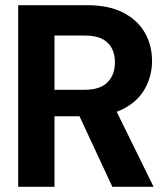

<svg xmlns="http://www.w3.org/2000/svg" viewBox="-20 -720 634 740"><path d="M50 0V-700H316Q400 -700 455.5 -671Q511 -642 538.5 -593.5Q566 -545 566 -485Q566 -429 539.5 -380Q513 -331 457.5 -301.5Q402 -272 314 -272H190V0ZM413 0 270 -307H421L572 0ZM190 -374H307Q366 -374 394.5 -403Q423 -432 423 -480Q423 -527 395 -555Q367 -583 307 -583H190Z"/></svg>

Font: DM Sans 36pt ExtraBold
Style: Regular
Weight: 800
Designer: Colophon Foundry, Jonny Pinhorn
Foundry: Colophon Foundry
Version: Version 4.004;gftools[0.9.30]